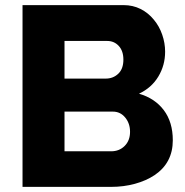

<svg xmlns="http://www.w3.org/2000/svg" viewBox="-20 -730 724 750"><path d="M523 -364Q572 -387 598.5 -431Q625 -475 625 -528Q625 -562 613.5 -595Q602 -628 581 -653Q559 -680 529 -695Q499 -710 463 -710H68V0H414Q463 0 507 -12Q551 -24 584 -46Q655 -94 655 -182Q655 -253 620 -299.5Q585 -346 523 -364ZM462 -497Q462 -461 442 -442Q422 -423 393 -423H232V-570H399Q426 -570 444 -550.5Q462 -531 462 -497ZM414 -139H232V-294H421Q450 -294 469 -271Q488 -248 488 -215Q488 -181 467 -160Q446 -139 414 -139Z"/></svg>

Font: RT Raleway ExtraBold
Style: Regular
Weight: 400
Designer: Matt McInerney, Pablo Impallari, Rodrigo Fuenzalida — Edited by Milan Moffatt in April 2016
Foundry: Matt McInerney, Pablo Impallari, Rodrigo Fuenzalida — Edited by Milan Moffatt in April 2016
Version: Version 3.001